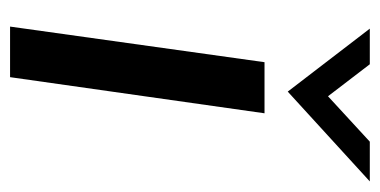

<svg xmlns="http://www.w3.org/2000/svg" viewBox="-202 -534 737 372"><g transform="rotate(90 166.0 -348.5)"><path d="M32 0 101 -493H200L130 0ZM158 -538 36 -697H105L167 -616L255 -697H332Z"/></g></svg>

Font: Hanken Grotesk Medium
Style: Italic
Weight: 500
Italic angle: -8°
Designer: Alfredo Marco Pradil
Foundry: Hanken Design Co.
Version: Version 3.013